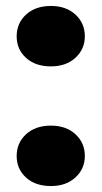

<svg xmlns="http://www.w3.org/2000/svg" viewBox="-20 -617 342 645"><path d="M151 8Q99 8 67.5 -20.5Q36 -49 36 -93Q36 -137 67.5 -166Q99 -195 151 -195Q202 -195 233.5 -166Q265 -137 265 -93Q265 -50 233.5 -21Q202 8 151 8ZM151 -394Q99 -394 67.5 -422.5Q36 -451 36 -495Q36 -539 67.5 -568Q99 -597 151 -597Q202 -597 233.5 -568Q265 -539 265 -495Q265 -452 233.5 -423Q202 -394 151 -394Z"/></svg>

Font: Fz Poppins ExtBd
Style: Regular
Weight: 800
Designer: Ninad Kale (Devanagari), Jonny Pinhorn (Latin)
Foundry: Indian Type Foundry
Version: Vit hóa bi Vntype.Com & FontZin.Com